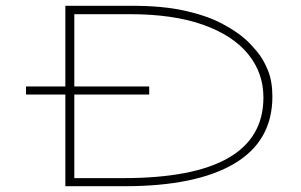

<svg xmlns="http://www.w3.org/2000/svg" viewBox="-20 -643 1040 664"><path d="M206 1V-316H70V-344H206V-623H436Q543 -623 619 -606Q695 -589 746.5 -562Q798 -535 830 -506Q848 -490 869.5 -464Q891 -438 906.5 -400Q922 -362 922 -309Q922 -155 790 -77Q658 1 410 1ZM237 -27H406Q891 -27 891 -306Q891 -391 838 -456Q785 -521 682 -557.5Q579 -594 428 -594H237V-344H496V-316H237Z"/></svg>

Font: Inconsolata UltraExpanded ExtraLight
Style: Regular
Weight: 200
Width: 9
Monospace: yes
Designer: Raph Levien, Cyreal, Brenton Simpson
Foundry: Raph Levien, Cyreal, Google
Version: Version 3.001; ttfautohint (v1.8.2.53-6de2)